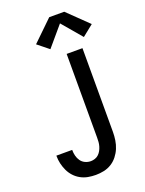

<svg xmlns="http://www.w3.org/2000/svg" viewBox="-179 -1062 871 1153"><g transform="rotate(-20 256.5 -485.0)"><path d="M227 8Q202 8 177.5 3.5Q153 -1 131 -13Q109 -25 92 -43.5Q75 -62 64.5 -84.5Q54 -107 48.5 -131Q43 -155 43 -180Q43 -181 43 -181Q43 -181 43 -182H144Q144 -182 144 -181.5Q144 -181 144 -181Q144 -162 148.5 -144Q153 -126 163.5 -111Q174 -96 191 -88Q208 -80 227 -80Q240 -80 253.5 -84.5Q267 -89 277 -98.5Q287 -108 293.5 -120Q300 -132 304 -145.5Q308 -159 309 -172.5Q310 -186 310 -200V-735H411V-200Q411 -174 407 -147.5Q403 -121 393 -97Q383 -73 366.5 -52Q350 -31 327.5 -17Q305 -3 279 2.5Q253 8 227 8ZM228 -795 157 -852 287 -978H383L513 -852L442 -795L335 -921Z"/></g></svg>

Font: Zed Sans Semibold
Style: Regular
Weight: 600
Designer: Belleve Invis
Foundry: Belleve Invis
Version: Version 1.0.0; ttfautohint (v1.8.4)